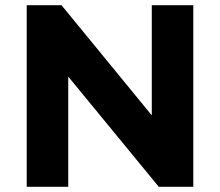

<svg xmlns="http://www.w3.org/2000/svg" viewBox="-20 -720 848 740"><path d="M83 0V-700H217L630 -196H565V-700H725V0H592L178 -504H243V0Z"/></svg>

Font: MOST Montserrat
Style: Bold
Weight: 700
Designer: Julieta Ulanovsky
Foundry: Julieta Ulanovsky
Version: Version 8.000;March 11, 2024;FontCreator 15.0.0.2926 64-bit